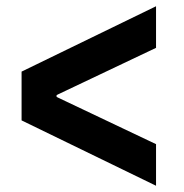

<svg xmlns="http://www.w3.org/2000/svg" viewBox="-20 -597 590 614"><path d="M479 -3 49 -212V-368L479 -577V-444L161 -293V-287L479 -136Z"/></svg>

Font: M PLUS Code Latin SemiExpanded
Style: Bold
Weight: 700
Width: 6
Designer: Coji Morishita
Foundry: UNDERFOREST DESIGN
Version: Version 1.002; ttfautohint (v1.8.3)